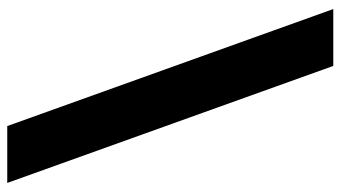

<svg xmlns="http://www.w3.org/2000/svg" viewBox="-225 -515 940 530"><g transform="rotate(-90 245.0 -250.0)"><path d="M328 200 5 -700H162L485 200Z"/></g></svg>

Font: Golos Text ExtraBold
Style: Regular
Weight: 800
Designer: A.Korolkova, Vitaly Kuzmin
Foundry: ParaType Ltd
Version: Version 2.004